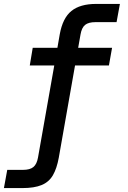

<svg xmlns="http://www.w3.org/2000/svg" viewBox="-34 -740 654 980"><path d="M-14 220 3 127H84Q119 127 136.5 112.5Q154 98 160 64L243 -406H118L133 -496H259L271 -565Q286 -648 330.5 -684Q375 -720 457 -720H578L561 -627H453Q418 -627 400.5 -613Q383 -599 377 -564L365 -496H538L522 -406H349L266 65Q256 120 236 154.5Q216 189 178.5 204.5Q141 220 80 220Z"/></svg>

Font: DM Mono Medium
Style: Italic
Weight: 500
Italic angle: -10°
Designer: Colophon Foundry
Foundry: Colophon Foundry
Version: Version 1.000; ttfautohint (v1.8.2.53-6de2)